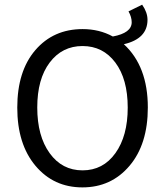

<svg xmlns="http://www.w3.org/2000/svg" viewBox="-20 -793 704 825"><path d="M464.8 -636.2Q545.9 -651.4 545.9 -697.3Q545.9 -719.7 532.2 -744.1L590.8 -772.9Q613.8 -739.7 613.8 -708Q613.8 -626.5 512.2 -603Q615.2 -508.3 615.2 -331.1Q615.2 -173.3 536.6 -80.6Q458 12.2 334.2 12.2Q210.4 12.2 132.3 -80.8Q54.2 -173.8 54.2 -330.6Q54.2 -487.3 131.8 -577.6Q209.5 -668 335 -668Q406.7 -668 464.8 -636.2ZM334.7 -61Q422.9 -61 475.8 -134.8Q528.8 -208.5 528.8 -330.8Q528.8 -453.1 475.6 -524.2Q422.4 -595.2 334.7 -595.2Q247.1 -595.2 193.6 -524.4Q140.1 -453.6 140.1 -331.1Q140.1 -208.5 193.4 -134.8Q246.6 -61 334.7 -61Z"/></svg>

Font: SourceSansPro-Regular
Style: Regular
Weight: 400
Designer: Paul D. Hunt
Foundry: Adobe Systems Incorporated
Version: Version 1.050;PS Version 1.000;hotconv 1.0.70;makeotf.lib2.5